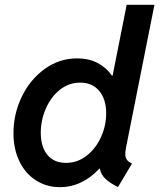

<svg xmlns="http://www.w3.org/2000/svg" viewBox="-20 -772 664 800"><path d="M396 -69.3H394Q360.4 -32.7 318.6 -12.5Q276.9 7.8 229.5 7.8Q174.3 7.8 130.1 -20.3Q85.9 -48.3 61 -99.6Q36.1 -150.9 36.1 -217.8Q36.1 -296.9 70.6 -368.7Q105 -440.4 166 -484.6Q227.1 -528.8 301.8 -528.8Q349.1 -528.8 385.7 -510Q422.4 -491.2 446.3 -457H449.2L507.8 -752H623.5L505.4 -158.7Q502 -139.2 502 -130.4Q502 -116.2 508.3 -106.9Q514.6 -97.7 529.8 -90.3L471.7 7.3Q437.5 -9.3 418.9 -27.3Q400.4 -45.4 396 -69.3ZM422.4 -299.8Q422.4 -358.4 393.6 -393.1Q364.7 -427.7 314.5 -427.7Q266.6 -427.7 229 -397.5Q191.4 -367.2 170.7 -318.8Q149.9 -270.5 149.9 -218.8Q149.9 -160.2 177.5 -126.7Q205.1 -93.3 254.9 -93.3Q302.7 -93.3 341.1 -123.3Q379.4 -153.3 400.9 -200.9Q422.4 -248.5 422.4 -299.8Z"/></svg>

Font: Reddit Sans Fudge SmBold Italic
Style: Regular
Weight: 600
Italic angle: -11.25°
Designer: Stephen Hutchings
Version: Version 1.013